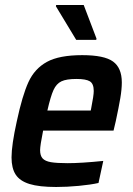

<svg xmlns="http://www.w3.org/2000/svg" viewBox="-20 -738 532 766"><path d="M26 -110Q26 -159 47 -254Q69 -357 93.5 -410.5Q118 -464 167 -491Q216 -518 308 -518Q396 -518 431 -492.5Q466 -467 466 -409Q466 -382 460 -346.5Q454 -311 442 -255L433 -217H152Q140 -157 140 -139Q140 -117 150 -106Q160 -95 183 -91Q206 -87 250 -87Q304 -87 392 -96L373 -8Q342 -1 294.5 3.5Q247 8 204 8Q136 8 97.5 -4Q59 -16 42.5 -41.5Q26 -67 26 -110ZM342 -297 344 -307Q354 -357 354 -375Q354 -404 338.5 -413.5Q323 -423 285 -423Q245 -423 225 -413.5Q205 -404 193.5 -379Q182 -354 169 -297ZM284 -579 203 -713 204 -718H314L365 -584L364 -579Z"/></svg>

Font: Saira Semi Condensed Medium
Style: Italic
Weight: 500
Width: 4
Italic angle: -12°
Designer: Hector Gatti with collaboration of the Omnibus-Type team
Foundry: Omnibus-Type
Version: Version 1.001; ttfautohint (v1.8)